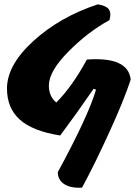

<svg xmlns="http://www.w3.org/2000/svg" viewBox="-20 -683 619 880"><path d="M12 -277Q12 -385 133.5 -495.5Q255 -606 428 -663Q464 -658 477.5 -642Q491 -626 482 -591Q383 -537 293.5 -446.5Q204 -356 204 -291Q204 -241 238 -213Q312 -288 378 -410Q568 -424 579 -318Q549 -226 481.5 -78Q414 70 356 177Q304 180 274.5 161Q245 142 245 106Q385 -152 420 -272L409 -276Q330 -161 256 -62Q129 -82 70.5 -135Q12 -188 12 -277Z"/></svg>

Font: Tillana ExtraBold
Style: Regular
Weight: 800
Designer: Lipi Raval (Devanagari, Latin), Jonny Pinhorn (Latin)
Foundry: Indian Type Foundry
Version: Version 2.003;PS 1.0;hotconv 1.0.79;makeotf.lib2.5.61930; tt